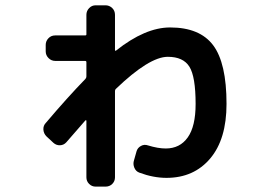

<svg xmlns="http://www.w3.org/2000/svg" viewBox="-20 -648 1040 728"><path d="M182.6 -106.4 156.2 -130.9Q145.5 -141.6 144.5 -156.7Q143.6 -171.9 154.3 -182.6Q236.3 -279.3 303.7 -348.6Q307.6 -352.5 307.6 -358.4V-412.1Q307.6 -417 302.7 -417H189.5Q174.8 -417 164.1 -427.7Q153.3 -438.5 153.3 -453.1V-477.5Q153.3 -492.2 163.6 -502.9Q173.8 -513.7 189.5 -513.7H302.7Q307.6 -513.7 307.6 -517.6V-591.8Q307.6 -606.4 317.9 -617.2Q328.1 -627.9 342.8 -627.9H379.9Q394.5 -627.9 405.3 -617.7Q416 -607.4 416 -591.8V-458Q416 -454.1 419.9 -456.1Q530.3 -543.9 625 -543.9Q737.3 -543.9 788.1 -476.6Q838.9 -409.2 838.9 -253.9Q838.9 -120.1 776.9 -46.9Q714.8 26.4 611.3 26.4Q561.5 26.4 508.8 6.8Q495.1 2 489.3 -12.2Q483.4 -26.4 488.3 -41L498 -75.2Q502 -87.9 514.6 -94.7Q527.3 -101.6 541 -96.7Q579.1 -85 608.4 -85Q662.1 -85 691.9 -127Q721.7 -168.9 721.7 -253.9Q721.7 -357.4 698.2 -395Q674.8 -432.6 616.2 -432.6Q545.9 -432.6 418.9 -310.5Q416 -307.6 416 -302.7V24.4Q416 39.1 405.8 49.3Q395.5 59.6 379.9 59.6H342.8Q328.1 59.6 317.9 49.3Q307.6 39.1 307.6 24.4V-190.4Q307.6 -191.4 306.2 -191.9Q304.7 -192.4 303.7 -191.4Q286.1 -171.9 231.4 -108.4Q221.7 -97.7 207.5 -97.2Q193.4 -96.7 182.6 -106.4Z"/></svg>

Font: Rounded-L Mgen+ 1m bold
Style: Bold
Weight: 700
Designer: [Source Han Sans]
Ryoko NISHIZUKA  (kana & ideographs); Paul D. Hunt (Latin, Greek & Cyrillic); Wenlong ZHANG  (bopomofo
Version: Version 1.059.20150602